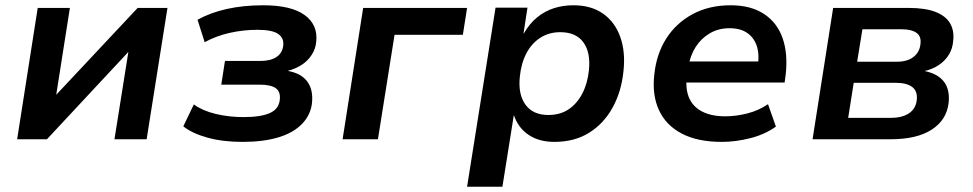

<svg xmlns="http://www.w3.org/2000/svg" viewBox="-20 -528 3689 728"><path d="M45 0 123 -498H245L192 -161H186L502 -498H615L536 0H414L468 -339H474L158 0Z M900 10Q825 10 767 -6Q709 -22 675 -49L715 -132Q748 -108 798 -96Q848 -84 904 -84Q969 -84 1003.5 -99.5Q1038 -115 1041 -151Q1044 -181 1025 -194Q1006 -207 965 -207H819L833 -297H969Q1006 -297 1028.5 -312Q1051 -327 1054 -356Q1057 -384 1034.5 -399.5Q1012 -415 956 -415Q903 -415 851.5 -403.5Q800 -392 756 -368L729 -453Q777 -480 840 -494Q903 -508 978 -508Q1084 -508 1135 -471Q1186 -434 1179 -370Q1177 -344 1162.5 -321Q1148 -298 1124.5 -282.5Q1101 -267 1070 -259H1072Q1122 -250 1145 -219Q1168 -188 1163 -138Q1158 -92 1125 -58Q1092 -24 1035 -7Q978 10 900 10Z M1279 0 1357 -498H1751L1735 -396H1476L1413 0Z M1751 180 1859 -499H1980L1965 -401H1966Q1988 -439 2017 -462.5Q2046 -486 2080.5 -497Q2115 -508 2154 -508Q2222 -508 2267 -476Q2312 -444 2332 -387.5Q2352 -331 2344 -258Q2336 -180 2302.5 -119.5Q2269 -59 2213.5 -24.5Q2158 10 2082 10Q2024 10 1984.5 -16.5Q1945 -43 1929 -90H1928L1885 180ZM2059 -92Q2104 -92 2136 -113.5Q2168 -135 2188 -173.5Q2208 -212 2213 -262Q2220 -329 2192 -367.5Q2164 -406 2104 -406Q2062 -406 2029 -385Q1996 -364 1976 -326Q1956 -288 1951 -237Q1944 -170 1972.5 -131Q2001 -92 2059 -92Z M2717 10Q2625 10 2565 -21.5Q2505 -53 2478.5 -110.5Q2452 -168 2461 -246Q2469 -323 2506 -381.5Q2543 -440 2605.5 -474Q2668 -508 2750 -508Q2827 -508 2877 -475Q2927 -442 2947.5 -383Q2968 -324 2959 -244L2955 -215H2561L2573 -295H2871L2853 -275Q2860 -320 2850 -352Q2840 -384 2814 -402.5Q2788 -421 2746 -421Q2704 -421 2671 -401.5Q2638 -382 2617.5 -349.5Q2597 -317 2590 -275L2586 -251Q2577 -198 2591 -161.5Q2605 -125 2640.5 -106Q2676 -87 2730 -87Q2771 -87 2814 -98Q2857 -109 2892 -133L2922 -48Q2880 -18 2824.5 -4Q2769 10 2717 10Z M3061 0 3139 -498H3424Q3489 -498 3528 -482.5Q3567 -467 3583 -438.5Q3599 -410 3594 -372Q3592 -344 3578 -321Q3564 -298 3540.5 -282Q3517 -266 3484 -258V-259Q3535 -249 3558.5 -219Q3582 -189 3577 -139Q3570 -74 3513.5 -37Q3457 0 3357 0ZM3196 -81H3356Q3400 -81 3426 -98Q3452 -115 3456 -148Q3460 -182 3439 -198Q3418 -214 3377 -214H3217ZM3230 -294H3381Q3420 -294 3443.5 -312Q3467 -330 3470 -361Q3474 -390 3455 -403.5Q3436 -417 3400 -417H3250Z"/></svg>

Font: Nunito Sans 8pt
Style: Bold Italic
Weight: 700
Italic angle: -9°
Version: Version 3.101;gftools[0.9.27]